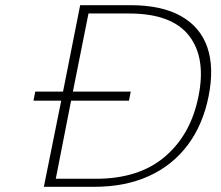

<svg xmlns="http://www.w3.org/2000/svg" viewBox="-20 -720 851 740"><path d="M116 -367H223L289 -700H483Q603 -700 677.5 -658Q752 -616 779 -538Q806 -460 784 -349Q762 -239 703.5 -161Q645 -83 554 -41.5Q463 0 343 0H149L216 -332H109ZM195 -31H350Q516 -31 616 -116.5Q716 -202 745 -349Q775 -497 708.5 -582.5Q642 -668 477 -668H321L261 -367H484L477 -332H254Z"/></svg>

Font: Albert Sans ExtraLight
Style: Italic
Weight: 250
Italic angle: -11.25°
Designer: Andreas Rasmussen
Foundry: a.Foundry
Version: Version 1.025